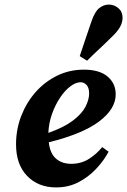

<svg xmlns="http://www.w3.org/2000/svg" viewBox="-20 -803 555 838"><path d="M332 -444Q311 -444 287.5 -426.5Q264 -409 243 -378Q222 -347 207.5 -307Q193 -267 191 -223Q259 -247 298 -276.5Q337 -306 353 -337Q369 -368 369 -395Q369 -420 358 -432Q347 -444 332 -444ZM225 15Q147 15 98.5 -35Q50 -85 50 -173Q50 -238 72.5 -296.5Q95 -355 135 -400.5Q175 -446 229 -472.5Q283 -499 346 -499Q414 -499 449.5 -469Q485 -439 485 -391Q485 -328 413.5 -273.5Q342 -219 193 -182Q198 -134 224 -111Q250 -88 291 -88Q335 -88 369 -110Q403 -132 426 -161L454 -141Q434 -103 400.5 -67Q367 -31 323 -8Q279 15 225 15ZM328 -558Q341 -596 353.5 -634Q366 -672 379 -709Q394 -753 413.5 -768Q433 -783 455 -783Q478 -783 496.5 -767.5Q515 -752 515 -726Q515 -704 502.5 -683Q490 -662 466 -640Q440 -614 413 -589Q386 -564 360 -538Z"/></svg>

Font: Source Serif Pro
Style: Bold Italic
Weight: 700
Italic angle: -12°
Designer: Frank Grießhammer
Foundry: Adobe Systems Incorporated
Version: Version 3.001;hotconv 1.0.111;makeotfexe 2.5.65597